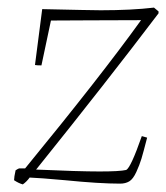

<svg xmlns="http://www.w3.org/2000/svg" viewBox="-20 -479 437 505"><path d="M296 4Q241 4 151 -5Q84 -11 58 -12Q50 -1 40 6Q29 3 17 -5Q17 -13 21 -31Q27 -35 30 -36H46Q246 -280 351 -426Q299 -426 212 -425.5Q125 -425 114 -425Q112 -417 89 -307Q77 -307 72 -308L91 -455Q223 -452 245 -452Q326 -452 385 -459L397 -449V-444Q259 -262 75 -33Q187 -28 242 -28Q295 -28 312 -32Q324 -38 353 -121L367 -117Q357 -78 352 -61.5Q347 -45 338.5 -26.5Q330 -8 320 -2Q310 4 296 4Z"/></svg>

Font: Albura ExtraLight
Style: Italic
Weight: 156
Italic angle: -7°
Designer: Mercedes Jáuregui
Foundry: Omnibus-Type Team
Version: Version 1.000